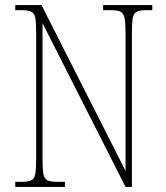

<svg xmlns="http://www.w3.org/2000/svg" viewBox="-20 -734 651 754"><path d="M40 0V-20H66Q91 -20 103 -26Q115 -32 118.5 -51Q122 -70 122 -108V-606Q122 -645 118.5 -663.5Q115 -682 103 -688Q91 -694 66 -694H40V-714H143L473 -63V-606Q473 -645 469 -663.5Q465 -682 453.5 -688Q442 -694 417 -694H385V-714H578V-694H554Q529 -694 517 -688Q505 -682 501.5 -663.5Q498 -645 498 -606V0H473L147 -643V-108Q147 -70 150.5 -51Q154 -32 166 -26Q178 -20 203 -20H235V0Z"/></svg>

Font: Noto Serif Tamil Condensed Thin
Style: Italic
Weight: 100
Width: 3
Italic angle: -12°
Designer: Indian Type Foundry, Tom Grace, and the Monotype Design Team
Foundry: Monotype Imaging Inc.
Version: Version 2.003; ttfautohint (v1.8.4.7-5d5b)